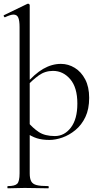

<svg xmlns="http://www.w3.org/2000/svg" viewBox="-28 -745 539 1040"><path d="M14 275Q12 275 12 269Q12 263 14 263Q53 263 65.5 250Q78 237 78 194V-598Q78 -633 71 -649.5Q64 -666 45 -666Q30 -666 0 -652Q-4 -650 -7 -656Q-10 -662 -6 -663L120 -724Q122 -725 124 -725Q127 -725 130 -722.5Q133 -720 133 -717V194Q133 222 141 237Q149 252 170 257.5Q191 263 233 263Q236 263 236 269Q236 275 233 275Q207 275 174.5 274Q142 273 106 273Q80 273 56 274Q32 275 14 275ZM240 13Q201 13 172 4Q143 -5 107 -30L122 -85Q149 -52 182 -30Q215 -8 269 -8Q321 -8 356 -54Q391 -100 391 -184Q391 -271 352.5 -316Q314 -361 259 -361Q216 -361 182 -336.5Q148 -312 117 -278L109 -286Q159 -345 206 -372Q253 -399 302 -399Q342 -399 377 -377.5Q412 -356 433.5 -315Q455 -274 455 -215Q455 -154 434.5 -111Q414 -68 380.5 -40.5Q347 -13 310 0Q273 13 240 13Z"/></svg>

Font: Cormorant Light
Style: Regular
Weight: 400
Version: Version 4.000